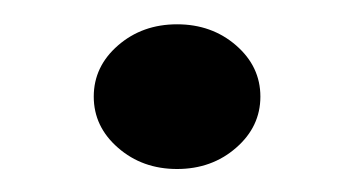

<svg xmlns="http://www.w3.org/2000/svg" viewBox="-20 -416 304 162"><path d="M79.6 -291.3Q59.1 -309.1 59.1 -334.5Q59.1 -359.9 79.6 -377.7Q100.1 -395.5 129.4 -395.5Q158.7 -395.5 179.2 -377.7Q199.7 -359.9 199.7 -334.5Q199.7 -309.1 179.2 -291.3Q158.7 -273.4 129.4 -273.4Q100.1 -273.4 79.6 -291.3Z"/></svg>

Font: Flanker
Style: Bold
Weight: 700
Designer: Flanker
Foundry: Flanker
Version: Version 2.021